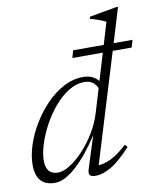

<svg xmlns="http://www.w3.org/2000/svg" viewBox="-82 -775 707 850"><g transform="rotate(-10 272.0 -350.0)"><path d="M268 -521.5 277.5 -554.5H415L444.5 -653.5Q419 -666.5 374.5 -679L377 -688L497 -709.5H506.5L459.5 -554.5H544.5L534.5 -521.5H449.5L300.5 -34Q324 -34.5 356 -49.2Q388 -64 430 -103L440.5 -91Q388 -34 349.2 -12Q310.5 10 281.5 10Q258.5 10 253.2 1.2Q248 -7.5 254.5 -27L299.5 -169Q246 -86 193 -38.2Q140 9.5 97.5 9.5Q12.5 9.5 12.5 -85.5Q12.5 -127 27.8 -174Q43 -221 70.5 -266.2Q98 -311.5 134 -348.8Q170 -386 212.2 -408.2Q254.5 -430.5 299 -430.5Q324 -430.5 340.2 -422.5Q356.5 -414.5 368.5 -400.5L405 -521.5ZM64.5 -96Q64.5 -33 118 -33Q142.5 -33 173.2 -52.5Q204 -72 234.5 -105Q265 -138 290 -179.5Q315 -221 328 -265.5L359.5 -370Q352 -387 338.2 -397.2Q324.5 -407.5 302 -407.5Q264.5 -407.5 229.5 -385.5Q194.5 -363.5 164.5 -327.8Q134.5 -292 112 -250Q89.5 -208 77 -167.5Q64.5 -127 64.5 -96Z"/></g></svg>

Font: Newsreader Text Light
Style: Italic
Weight: 300
Italic angle: -17°
Designer: Hugues Gentile
Foundry: Production Type
Version: Version 1.001